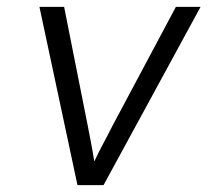

<svg xmlns="http://www.w3.org/2000/svg" viewBox="-20 -540 640 560"><path d="M206 0 95 -520H167L236 -173Q241 -147 246 -121Q251 -95 255 -69Q267 -95 281 -121Q295 -147 308 -173L493 -520H565L282 0Z"/></svg>

Font: Iosevka Aile Light
Style: Italic
Weight: 300
Italic angle: -9°
Designer: Belleve Invis
Foundry: Belleve Invis
Version: Version 31.1.0; ttfautohint (v1.8.4)